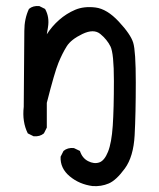

<svg xmlns="http://www.w3.org/2000/svg" viewBox="-20 -502 540 651"><path d="M293.9 128.9Q249 123 216.3 95.7Q183.6 68.4 185.5 29.3L195.3 9.8Q209 -2 230.5 0L251 9.8Q258.8 34.2 278.8 44.4Q298.8 54.7 316.4 48.8Q334 43 346.2 12.7Q358.4 -17.6 362.3 -75.7Q366.2 -133.8 366.2 -227.5Q366.2 -321.3 354.5 -344.7Q342.8 -368.2 320.3 -386.7Q297.9 -405.3 259.3 -386.7Q220.7 -368.2 206.1 -344.7Q191.4 -321.3 178.2 -289.1Q165 -256.8 138.7 -153.3V-69.3L128.9 -49.8Q115.2 -38.1 93.8 -40L74.2 -49.8Q54.7 -88.9 60.5 -139.6L62.5 -397.5Q62.5 -438.5 78.1 -471.7Q91.8 -483.4 113.3 -481.4L132.8 -471.7Q148.4 -444.3 142.6 -409.2L138.7 -385.7Q156.2 -413.1 180.7 -434.6Q205.1 -456.1 234.9 -468.8Q264.6 -481.4 303.7 -476.6Q342.8 -471.7 382.8 -428.7Q422.9 -385.7 431.6 -357.4Q440.4 -329.1 440.4 -222.7Q440.4 -116.2 436.5 -43.5Q432.6 29.3 403.3 69.3Q374 109.4 348.6 120.1Q323.2 130.9 293.9 128.9Z"/></svg>

Font: NaikaiFont
Style: Regular
Weight: 400
Version: Version 1.67